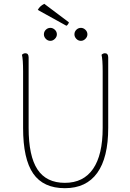

<svg xmlns="http://www.w3.org/2000/svg" viewBox="-20 -974 682 1006"><path d="M547 -304Q547 -148 489.5 -68Q432 12 320 12Q207 12 154 -64.5Q101 -141 101 -304V-600Q101 -663 95 -687Q103 -695 113 -695Q130 -695 130 -673V-304Q130 -156 176.5 -86Q223 -16 320 -16Q417 -16 467.5 -89Q518 -162 518 -304V-600Q518 -663 512 -687Q520 -695 530 -695Q547 -695 547 -673ZM210 -794Q210 -808 220 -818Q230 -828 244 -828Q257 -828 267.5 -818Q278 -808 278 -794Q278 -781 267.5 -770.5Q257 -760 244 -760Q230 -760 220 -770.5Q210 -781 210 -794ZM370 -794Q370 -808 380 -818Q390 -828 404 -828Q417 -828 427.5 -818Q438 -808 438 -794Q438 -781 427.5 -770.5Q417 -760 404 -760Q390 -760 380 -770.5Q370 -781 370 -794ZM212 -954 341 -857Q340 -852 336 -846.5Q332 -841 328 -839L178 -922Q188 -942 212 -954Z"/></svg>

Font: Arima Madurai Thin
Style: Regular
Weight: 250
Designer: Joana Correia and Natanael Gama
Foundry: NDISCOVER
Version: Version 1.019; ttfautohint (v1.5) -l 7 -r 28 -G 50 -x 13 -D 